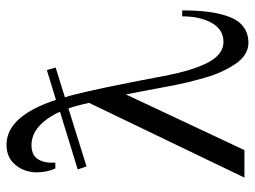

<svg xmlns="http://www.w3.org/2000/svg" viewBox="-116 -650 778 586"><g transform="rotate(-90 273.0 -357.0)"><path d="M58.1 -481.9 48.8 -508.8 225.1 -563Q206.5 -604 180.4 -627Q154.3 -649.9 123 -649.9Q92.8 -649.9 80.1 -630.1Q67.4 -610.4 69.8 -577.1H51.8Q40 -603.5 40 -633.8Q40 -671.4 62.5 -698.7Q85 -726.1 124 -726.1Q211.9 -726.1 261.2 -575.2L352.1 -603L359.9 -576.2L269 -547.9L273.9 -532.2Q294.4 -456.1 334 -246.1Q341.3 -207 349.9 -177.2Q358.4 -147.5 370.6 -120.4Q382.8 -93.3 399.9 -78.6Q417 -64 438 -64Q476.1 -64 496.1 -99.9Q516.1 -135.7 516.1 -189.9H534.2Q534.2 -145.5 530 -111.6Q525.9 -77.6 515.4 -48.3Q504.9 -19 484.6 -3.4Q464.4 12.2 435.1 12.2Q416.5 12.2 400.1 2Q383.8 -8.3 370.8 -27.6Q357.9 -46.9 347.4 -69.6Q336.9 -92.3 328.4 -122.3Q319.8 -152.3 313.7 -178.2Q307.6 -204.1 301.8 -235.8Q299.8 -246.6 291 -293.2Q282.2 -339.8 277.8 -361.8L107.9 0H23.9L252 -474.1Q243.2 -514.6 234.9 -537.1Z"/></g></svg>

Font: Flanker Steampunk
Style: Regular
Weight: 400
Designer: Alexey Kryukov, Leonardo Di Lena
Foundry: Alexey Kryukov, Leonardo Di Lena
Version: 1.210